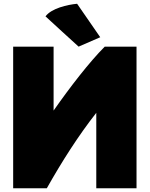

<svg xmlns="http://www.w3.org/2000/svg" viewBox="-20 -971 796 1021"><path d="M229 30C309 -112 397 -250 492 -371V30H706V-723H537C457 -643 353 -509 265 -383V-723H50V30ZM398 -723 513 -773 390 -951C338 -946 254 -927 222 -884C280 -830 339 -777 398 -723Z"/></svg>

Font: Repo ExtraBlack
Style: Regular
Weight: 400
Designer: Stefan Peev
Foundry: Context Ltd
Version: Version 001.502